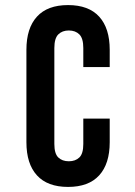

<svg xmlns="http://www.w3.org/2000/svg" viewBox="-20 -728 532 756"><path d="M412 -261V-168Q412 -83 370.5 -37.5Q329 8 248 8Q167 8 125.5 -37.5Q84 -83 84 -168V-532Q84 -617 125.5 -662.5Q167 -708 248 -708Q329 -708 370.5 -662.5Q412 -617 412 -532V-464H308V-539Q308 -577 292.5 -592.5Q277 -608 251 -608Q225 -608 209.5 -592.5Q194 -577 194 -539V-161Q194 -123 209.5 -108Q225 -93 251 -93Q277 -93 292.5 -108Q308 -123 308 -161V-261Z"/></svg>

Font: Bebas Neue Bold
Style: Regular
Weight: 700
Designer: Ryoichi Tsunekawa & LGV (GE)
Foundry: Free Software Foundation, Inc.
Version: Version 1.003 August 13, 2016